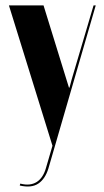

<svg xmlns="http://www.w3.org/2000/svg" viewBox="-20 -515 386 710"><path d="M13 -495 174 24 150 106Q145 124 136.5 137Q128 150 116.5 157.5Q105 165 90 167Q75 169 55 164L53 171Q96 181 121.5 164Q147 147 159 108L334 -495H326L245 -221L237 -191H235L226 -220L141 -495Z"/></svg>

Font: Moniqa Black
Style: Regular
Weight: 900
Designer: Rajesh Rajput
Foundry: Rajesh Rajput
Version: Version 1.000